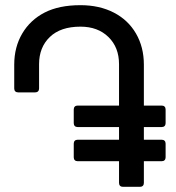

<svg xmlns="http://www.w3.org/2000/svg" viewBox="-20 -720 681 742"><path d="M440 -312V-472Q440 -537 399 -577Q358 -617 291 -617Q214 -617 172.5 -577Q131 -537 131 -472V-378Q131 -371 127 -367Q123 -363 116 -363H50Q43 -363 39 -367Q35 -371 35 -378V-470Q35 -538 66 -590.5Q97 -643 152.5 -671.5Q208 -700 291 -700Q364 -700 419.5 -671.5Q475 -643 505.5 -590.5Q536 -538 536 -470V-312H605Q612 -312 616 -308Q620 -304 620 -297V-244Q620 -237 616 -233Q612 -229 605 -229H536V-180H605Q612 -180 616 -176Q620 -172 620 -165V-112Q620 -105 616 -101Q612 -97 605 -97H536V-13Q536 -6 532 -2Q528 2 521 2H455Q448 2 444 -2Q440 -6 440 -13V-97H280Q273 -97 269 -101Q265 -105 265 -112V-165Q265 -172 269 -176Q273 -180 280 -180H440V-229H280Q273 -229 269 -233Q265 -237 265 -244V-297Q265 -304 269 -308Q273 -312 280 -312Z"/></svg>

Font: Barlow_Medium_SS
Style: Regular
Weight: 500
Designer: Jeremy Tribby
Foundry: Jeremy Tribby
Version: Version 1.101 August 23, 2024